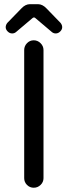

<svg xmlns="http://www.w3.org/2000/svg" viewBox="-20 -877 318 903"><path d="M6.8 -749Q6.8 -759.8 14.6 -769.5L81.1 -837.9Q99.6 -857.4 121.1 -857.4H158.2Q179.7 -857.4 198.2 -837.9L264.6 -769.5Q272.5 -759.8 272.5 -749Q272.5 -738.3 263.2 -729Q253.9 -719.7 242.2 -719.7Q231.4 -719.7 223.6 -726.6L147.5 -791Q144.5 -794.9 139.6 -794.9Q135.7 -794.9 131.8 -791L55.7 -726.6Q47.9 -719.7 37.1 -719.7Q25.4 -719.7 16.1 -729Q6.8 -738.3 6.8 -749ZM93.8 -39.1V-641.6Q93.8 -660.2 106.9 -673.8Q120.1 -687.5 138.7 -687.5Q157.2 -687.5 170.9 -673.8Q184.6 -660.2 184.6 -641.6V-39.1Q184.6 -20.5 170.9 -7.3Q157.2 5.9 138.7 5.9Q120.1 5.9 106.9 -7.3Q93.8 -20.5 93.8 -39.1Z"/></svg>

Font: jf-openhuninn-1.1
Style: Regular
Weight: 400
Designer: [Kosugi Maru]
      Designed by Motoya company      

      [Varela Round]
      Joe Prince(Latin component); Avraham Co
Foundry: justfont CO.,LTD.
Version: 1.1